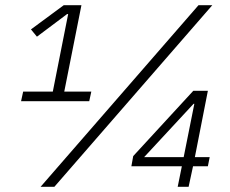

<svg xmlns="http://www.w3.org/2000/svg" viewBox="-20 -718 885 738"><path d="M705 0H663L679 -79H485L492 -118L723 -369H779L729 -114H786L779 -79H722ZM686 -114 727 -319H724L534 -114ZM189 0H136L743 -698H796ZM323 -329H61L69 -366H183L242 -664H238L122 -577L99 -605L225 -698H293L227 -366H331Z"/></svg>

Font: IBM Plex Sans Light
Style: Italic
Weight: 300
Italic angle: -11.31°
Designer: Mike Abbink, Paul van der Laan, Pieter van Rosmalen
Foundry: Bold Monday
Version: Version 3.0